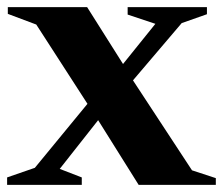

<svg xmlns="http://www.w3.org/2000/svg" viewBox="-34 -520 627 540"><path d="M-14 0V-21L64 -48L212 -228L68 -451L-12 -481V-500H211L312 -340L403 -453L325 -479V-500H548V-480L477 -455L340 -294L506 -41L573 -19V0H356L242 -182L134 -45L196 -21V0Z"/></svg>

Font: Wittgenstein
Style: Bold
Weight: 700
Designer: Jörg Drees
Foundry: Jörg Drees
Version: Version 1.303; ttfautohint (v1.8.4.7-5d5b)